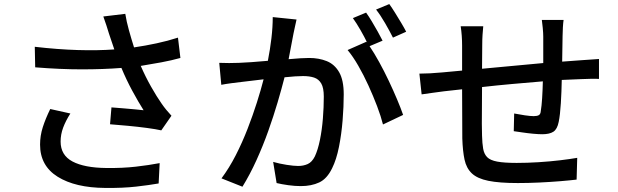

<svg xmlns="http://www.w3.org/2000/svg" viewBox="-20 -875 3040 944"><path d="M326 -317Q303 -281 290.5 -247.5Q278 -214 278 -179Q278 -112 336.5 -81Q395 -50 503 -49Q582 -48 647.5 -55.5Q713 -63 765 -73L760 27Q715 35 649.5 42.5Q584 50 497 49Q350 48 263.5 -6Q177 -60 177 -164Q177 -208 190.5 -250Q204 -292 227 -339ZM151 -645Q263 -632 362 -629Q461 -626 542 -632L516 -709Q511 -726 503.5 -749Q496 -772 488 -794L596 -807Q602 -769 614 -726Q626 -683 639 -642Q694 -650 750 -662Q806 -674 855 -690L867 -590Q824 -578 773 -568.5Q722 -559 672 -551Q695 -498 723 -448.5Q751 -399 775 -365Q786 -349 798 -334.5Q810 -320 823 -306L773 -234Q747 -240 702 -246Q657 -252 608.5 -256.5Q560 -261 521 -264L528 -347Q555 -345 585 -342.5Q615 -340 642 -337.5Q669 -335 686 -333Q660 -374 630.5 -428.5Q601 -483 577 -541Q488 -534 382 -534Q276 -534 153 -544Z M1894 -855Q1907 -837 1922.5 -812Q1938 -787 1953 -762Q1968 -737 1977 -719L1912 -690Q1896 -722 1873.5 -761Q1851 -800 1829 -828ZM1058 -566Q1083 -565 1106.5 -565Q1130 -565 1155 -566Q1179 -567 1217 -569.5Q1255 -572 1297 -576Q1308 -632 1314.5 -687Q1321 -742 1321 -791L1438 -779Q1434 -763 1430.5 -745Q1427 -727 1423 -710L1399 -584Q1430 -587 1456.5 -588.5Q1483 -590 1500 -590Q1548 -590 1586.5 -574.5Q1625 -559 1647.5 -520Q1670 -481 1670 -411Q1670 -352 1664.5 -283.5Q1659 -215 1646.5 -152.5Q1634 -90 1613 -48Q1588 4 1549.5 22Q1511 40 1459 40Q1430 40 1397.5 35.5Q1365 31 1340 25L1323 -79Q1354 -70 1389.5 -64.5Q1425 -59 1446 -59Q1472 -59 1493 -68.5Q1514 -78 1528 -106Q1543 -138 1553 -187Q1563 -236 1567.5 -292Q1572 -348 1572 -400Q1572 -443 1559.5 -464.5Q1547 -486 1524.5 -493.5Q1502 -501 1470 -501Q1454 -501 1430.5 -499.5Q1407 -498 1379 -495Q1365 -440 1345 -372Q1325 -304 1299 -231Q1273 -158 1241 -87.5Q1209 -17 1172 43L1069 2Q1107 -49 1139 -111.5Q1171 -174 1197 -241Q1223 -308 1243 -371Q1263 -434 1276 -485L1167 -472Q1148 -470 1118 -466Q1088 -462 1068 -458ZM1780 -813Q1793 -795 1808 -770Q1823 -745 1837 -720Q1851 -695 1861 -675L1797 -648Q1820 -614 1844.5 -569.5Q1869 -525 1891.5 -477.5Q1914 -430 1932.5 -386Q1951 -342 1962 -310L1863 -263Q1853 -303 1834 -353Q1815 -403 1791.5 -454.5Q1768 -506 1741.5 -552Q1715 -598 1689 -629L1782 -670L1786 -664Q1772 -693 1752.5 -727Q1733 -761 1715 -786Z M2042 -513Q2065 -513 2094.5 -514.5Q2124 -516 2155 -519L2252 -528V-650Q2252 -701 2245 -746H2356Q2354 -726 2352.5 -704Q2351 -682 2351 -655L2350 -537L2651 -565V-695Q2651 -712 2648.5 -738Q2646 -764 2644 -777H2751Q2749 -765 2747.5 -740.5Q2746 -716 2746 -698L2744 -572L2839 -579Q2859 -580 2882.5 -582Q2906 -584 2925 -585V-487Q2912 -488 2885 -487.5Q2858 -487 2838 -486L2742 -482Q2741 -425 2737.5 -367.5Q2734 -310 2727 -276Q2720 -240 2701 -227.5Q2682 -215 2646 -215Q2628 -215 2601 -217.5Q2574 -220 2547.5 -224Q2521 -228 2506 -230L2508 -317Q2533 -312 2560.5 -308Q2588 -304 2604 -304Q2621 -304 2629.5 -309Q2638 -314 2639 -330Q2643 -353 2645.5 -392.5Q2648 -432 2649 -475Q2576 -469 2498 -462Q2420 -455 2350 -447Q2350 -398 2349.5 -351Q2349 -304 2349 -267Q2349 -230 2350 -209Q2351 -170 2355.5 -144Q2360 -118 2375 -102.5Q2390 -87 2424.5 -80.5Q2459 -74 2520 -74Q2572 -74 2628 -77.5Q2684 -81 2734 -87Q2784 -93 2818 -99L2815 8Q2782 12 2733 16Q2684 20 2630 22.5Q2576 25 2526 25Q2435 25 2381 14Q2327 3 2300 -22.5Q2273 -48 2264 -90Q2255 -132 2253 -194L2252 -436L2162 -426Q2139 -423 2106 -418.5Q2073 -414 2053 -411Z"/></svg>

Font: Source Han Sans SC Medium
Style: Regular
Weight: 500
Designer: Ryoko NISHIZUKA 西塚涼子 (kana, bopomofo & ideographs); Paul D. Hunt (Latin, Greek & Cyrillic); Sandoll Communications 산돌커뮤니
Foundry: Adobe
Version: Version 2.004;hotconv 1.0.118;makeotfexe 2.5.65603